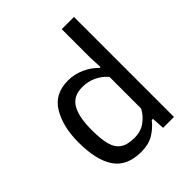

<svg xmlns="http://www.w3.org/2000/svg" viewBox="-191 -787 911 911"><g transform="rotate(-45 265.0 -331.5)"><path d="M50 -235Q50 -339 91 -408.5Q132 -478 223 -478Q265 -478 304 -460.5Q343 -443 371 -414H377L374 -479V-671H456V0H383L379 -64H371Q345 -31 311.5 -11.5Q278 8 230 8Q134 8 92 -54Q50 -116 50 -235ZM374 -139V-351Q323 -408 248 -408Q188 -408 162 -364Q136 -320 136 -232Q136 -170 146 -133.5Q156 -97 181.5 -79.5Q207 -62 254 -62Q297 -62 327.5 -84.5Q358 -107 374 -139Z"/></g></svg>

Font: Athiti Medium
Style: Regular
Weight: 500
Designer: CadsonDemak Team
Foundry: CadsonDemak
Version: Version 1.032